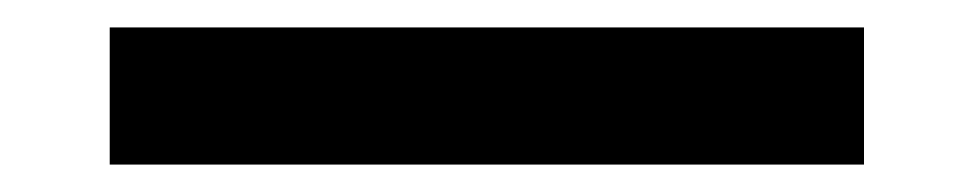

<svg xmlns="http://www.w3.org/2000/svg" viewBox="-20 68 710 140"><path d="M610 88H60V188H610Z"/></svg>

Font: Bruno Ace SC
Style: Regular
Weight: 400
Designer: Astigmatic (AOETI)
Foundry: Astigmatic (AOETI)
Version: Version 1.000